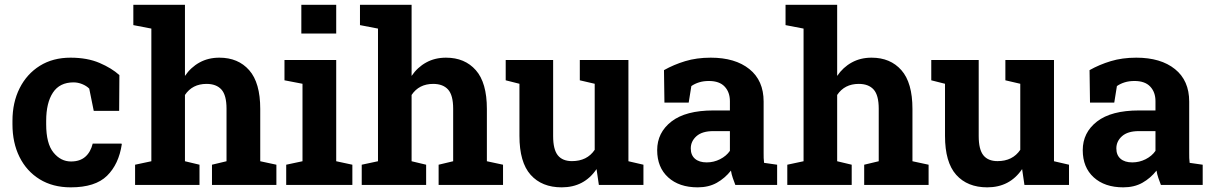

<svg xmlns="http://www.w3.org/2000/svg" viewBox="-20 -782 5126 812"><path d="M279.3 10.3Q203.1 10.3 147.7 -23.9Q92.3 -58.1 62.5 -118.2Q32.7 -178.2 32.7 -256.3V-271Q32.7 -348.6 63 -408.9Q93.3 -469.2 148.4 -503.7Q203.6 -538.1 278.3 -538.1Q349.1 -538.1 400.9 -515.9Q452.6 -493.7 484.9 -464.4L483.9 -313H376.5L357.4 -407.2Q345.7 -418.9 327.6 -426.3Q309.6 -433.6 291 -433.6Q232.4 -433.6 203.9 -390.4Q175.3 -347.2 175.3 -271V-256.3Q175.3 -174.8 206.1 -137Q236.8 -99.1 280.3 -99.1Q317.9 -99.1 340.6 -118.9Q363.3 -138.7 372.1 -174.8H493.7L495.1 -171.9Q482.4 -87.4 432.6 -38.6Q382.8 10.3 279.3 10.3Z M551.3 0V-85.4L620.1 -100.1V-661.1L543.9 -675.8V-761.7H762.2V-460.9Q787.1 -497.6 824 -517.8Q860.8 -538.1 907.7 -538.1Q987.3 -538.1 1033.9 -485.1Q1080.6 -432.1 1080.6 -321.3V-100.1L1148.9 -85.4V0H876.5V-85.4L938 -100.1V-322.3Q938 -379.4 916.5 -403.3Q895 -427.2 853.5 -427.2Q793.5 -427.2 762.2 -380.4V-100.1L823.7 -85.4V0Z M1190.4 0V-85.4L1259.3 -100.1V-427.7L1183.1 -442.4V-528.3H1401.9V-100.1L1470.2 -85.4V0ZM1254.4 -640.1V-761.7H1401.9V-640.1Z M1509.8 0V-85.4L1578.6 -100.1V-661.1L1502.4 -675.8V-761.7H1720.7V-460.9Q1745.6 -497.6 1782.5 -517.8Q1819.3 -538.1 1866.2 -538.1Q1945.8 -538.1 1992.4 -485.1Q2039.1 -432.1 2039.1 -321.3V-100.1L2107.4 -85.4V0H1835V-85.4L1896.5 -100.1V-322.3Q1896.5 -379.4 1875 -403.3Q1853.5 -427.2 1812 -427.2Q1752 -427.2 1720.7 -380.4V-100.1L1782.2 -85.4V0Z M2355.5 10.3Q2271.5 10.3 2224.1 -42.7Q2176.8 -95.7 2176.8 -207.5V-427.7L2118.7 -442.4V-528.3H2319.3V-206.5Q2319.3 -149.9 2339.1 -125.2Q2358.9 -100.6 2398.9 -100.6Q2462.9 -100.6 2495.1 -148.4V-427.7L2432.1 -442.4V-528.3H2637.7V-100.1L2701.2 -85.4V0H2512.7L2502.9 -66.9Q2450.7 10.3 2355.5 10.3Z M2930.7 10.3Q2852.1 10.3 2805.7 -32Q2759.3 -74.2 2759.3 -147Q2759.3 -221.2 2819.6 -268.1Q2879.9 -314.9 2997.1 -314.9H3066.9V-354Q3066.9 -392.1 3044.7 -415.8Q3022.5 -439.5 2978 -439.5Q2955.1 -439.5 2936.8 -433.8Q2918.5 -428.2 2903.8 -418L2892.6 -348.1H2790L2788.1 -485.4Q2829.6 -508.8 2877.9 -523.4Q2926.3 -538.1 2985.8 -538.1Q3089.4 -538.1 3149.4 -489.7Q3209.5 -441.4 3209.5 -352.5V-134.8Q3209.5 -124 3209.7 -113.8Q3210 -103.5 3211.4 -93.3L3266.6 -85.4V0H3089.8Q3084.5 -13.7 3079.1 -29.3Q3073.7 -44.9 3071.3 -60.5Q3045.9 -28.3 3011.5 -9Q2977.1 10.3 2930.7 10.3ZM2968.8 -95.2Q2998.5 -95.2 3025.1 -108.6Q3051.8 -122.1 3066.9 -144V-227.5H2996.6Q2949.7 -227.5 2925.5 -206.1Q2901.4 -184.6 2901.4 -154.3Q2901.4 -126 2919.2 -110.6Q2937 -95.2 2968.8 -95.2Z M3309.6 0V-85.4L3378.4 -100.1V-661.1L3302.2 -675.8V-761.7H3520.5V-460.9Q3545.4 -497.6 3582.3 -517.8Q3619.1 -538.1 3666 -538.1Q3745.6 -538.1 3792.2 -485.1Q3838.9 -432.1 3838.9 -321.3V-100.1L3907.2 -85.4V0H3634.8V-85.4L3696.3 -100.1V-322.3Q3696.3 -379.4 3674.8 -403.3Q3653.3 -427.2 3611.8 -427.2Q3551.8 -427.2 3520.5 -380.4V-100.1L3582 -85.4V0Z M4155.3 10.3Q4071.3 10.3 4023.9 -42.7Q3976.6 -95.7 3976.6 -207.5V-427.7L3918.5 -442.4V-528.3H4119.1V-206.5Q4119.1 -149.9 4138.9 -125.2Q4158.7 -100.6 4198.7 -100.6Q4262.7 -100.6 4294.9 -148.4V-427.7L4231.9 -442.4V-528.3H4437.5V-100.1L4501 -85.4V0H4312.5L4302.7 -66.9Q4250.5 10.3 4155.3 10.3Z M4730.5 10.3Q4651.9 10.3 4605.5 -32Q4559.1 -74.2 4559.1 -147Q4559.1 -221.2 4619.4 -268.1Q4679.7 -314.9 4796.9 -314.9H4866.7V-354Q4866.7 -392.1 4844.5 -415.8Q4822.3 -439.5 4777.8 -439.5Q4754.9 -439.5 4736.6 -433.8Q4718.3 -428.2 4703.6 -418L4692.4 -348.1H4589.8L4587.9 -485.4Q4629.4 -508.8 4677.7 -523.4Q4726.1 -538.1 4785.6 -538.1Q4889.2 -538.1 4949.2 -489.7Q5009.3 -441.4 5009.3 -352.5V-134.8Q5009.3 -124 5009.5 -113.8Q5009.8 -103.5 5011.2 -93.3L5066.4 -85.4V0H4889.6Q4884.3 -13.7 4878.9 -29.3Q4873.5 -44.9 4871.1 -60.5Q4845.7 -28.3 4811.3 -9Q4776.9 10.3 4730.5 10.3ZM4768.6 -95.2Q4798.3 -95.2 4825 -108.6Q4851.6 -122.1 4866.7 -144V-227.5H4796.4Q4749.5 -227.5 4725.3 -206.1Q4701.2 -184.6 4701.2 -154.3Q4701.2 -126 4719 -110.6Q4736.8 -95.2 4768.6 -95.2Z"/></svg>

Font: Roboto Slab
Style: Bold
Weight: 700
Designer: Google
Version: Version 2.000; ttfautohint (v1.8.1.43-b0c9)